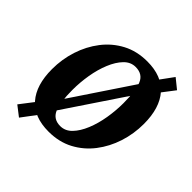

<svg xmlns="http://www.w3.org/2000/svg" viewBox="-190 -762 962 962"><g transform="rotate(45 290.5 -281.5)"><path d="M95 68 42 27 105 -55 128 -68 431 -521 441 -542 506 -631 558 -589 496 -508 473 -494 170 -42 161 -20ZM249 13Q146 13 93 -47.5Q40 -108 40 -221Q40 -291 61 -356Q82 -421 122 -473Q162 -525 219.5 -555.5Q277 -586 351 -586Q454 -586 507 -525.5Q560 -465 560 -352Q560 -282 539 -217Q518 -152 478 -100Q438 -48 380.5 -17.5Q323 13 249 13ZM271 -48Q306 -48 332.5 -75.5Q359 -103 377.5 -148Q396 -193 405 -247Q414 -301 414 -353Q414 -442 396.5 -483.5Q379 -525 329 -525Q294 -525 267.5 -497.5Q241 -470 222.5 -425Q204 -380 195 -326.5Q186 -273 186 -220Q186 -131 204 -89.5Q222 -48 271 -48Z"/></g></svg>

Font: Rasa
Style: Italic
Weight: 400
Italic angle: -7.10001°
Designer: Anna Giedrys (Yrsa+Rasa design), David Brezina (Yrsa art-direction, Rasa art-direction, design)
Foundry: Rosetta Type Foundry
Version: Version 2.004